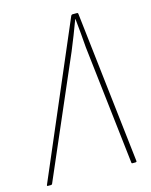

<svg xmlns="http://www.w3.org/2000/svg" viewBox="-124 -722 620 789"><g transform="rotate(-15 186.0 -327.5)"><path d="M-19 0Q-23 0 -22 -4L255 -651Q258 -655 261 -655H281Q284 -655 285 -651L359 -4Q359 -2 357.5 -1Q356 0 354 0H341Q337 0 337 -4L279 -510Q277 -541 274 -571.5Q271 -602 268 -633H267Q255 -601 243 -570Q231 -539 218 -508L0 -4Q-2 0 -5 0Z"/></g></svg>

Font: Sofia Sans Condensed Thin
Style: Italic
Weight: 250
Italic angle: -9°
Version: Version 4.100